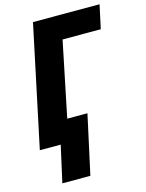

<svg xmlns="http://www.w3.org/2000/svg" viewBox="-135 -795 831 1092"><g transform="rotate(-15 280.5 -249.5)"><path d="M93 215 141 0H18L169 -714H561L531 -575H306L215 -133H334L258 215Z"/></g></svg>

Font: Noto Sans Disp ExtBd
Style: Italic
Weight: 800
Italic angle: -12°
Designer: Monotype Design Team
Foundry: Monotype Imaging Inc.
Version: Version 2.000;GOOG;noto-source:20170915:90ef993387c0